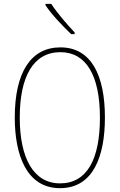

<svg xmlns="http://www.w3.org/2000/svg" viewBox="-20 -971 624 1001"><path d="M247 -951H217V-944C250 -894 309 -833 351 -793H369V-802C328 -846 281 -899 247 -951ZM527 -358C527 -576 457 -724 295 -724C141 -724 57 -594 57 -358C57 -164 118 10 293 10C467 10 527 -158 527 -358ZM83 -358C83 -569 152 -699 295 -699C430 -699 501 -576 501 -358C501 -141 434 -15 293 -15C155 -15 83 -146 83 -358Z"/></svg>

Font: Noto Sans Devanagari Condensed Thin
Style: Regular
Weight: 100
Width: 3
Designer: Jelle Bosma - Monotype Design Team
Foundry: Monotype Imaging Inc.
Version: Version 2.004